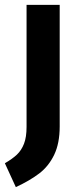

<svg xmlns="http://www.w3.org/2000/svg" viewBox="-58 -550 317 788"><path d="M187 -31Q187 38 164.5 85Q142 132 103.5 161.5Q65 191 7 218L-38 120Q-7 102 11.5 84.5Q30 67 40.5 40Q51 13 51 -29V-530H187Z"/></svg>

Font: Fira Sans Extra Condensed SemiBold
Style: Regular
Weight: 600
Width: 1
Designer: Carrois Corporate & Edenspiekermann AG
Foundry: Carrois Corporate GbR & Edenspiekermann AG
Version: Version 4.203